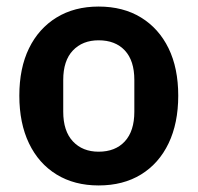

<svg xmlns="http://www.w3.org/2000/svg" viewBox="-20 -554 603 586"><path d="M281 12Q207 12 152.5 -21.5Q98 -55 68.5 -116.5Q39 -178 39 -262Q39 -346 68.5 -406.5Q98 -467 152.5 -500.5Q207 -534 281 -534Q356 -534 410.5 -500.5Q465 -467 494.5 -406.5Q524 -346 524 -262Q524 -178 494.5 -116.5Q465 -55 410.5 -21.5Q356 12 281 12ZM281 -91Q332 -91 361 -122.5Q390 -154 390 -213V-310Q390 -369 361 -400Q332 -431 281 -431Q232 -431 202.5 -400Q173 -369 173 -310V-213Q173 -154 202.5 -122.5Q232 -91 281 -91Z"/></svg>

Font: IBM Plex Sans SemiBold
Style: Regular
Weight: 600
Designer: Mike Abbink, Paul van der Laan, Pieter van Rosmalen
Foundry: Bold Monday
Version: Version 3.201